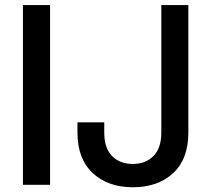

<svg xmlns="http://www.w3.org/2000/svg" viewBox="-20 -748 853 777"><path d="M182.6 -727.5V0H72.8V-727.5ZM517.6 9.8Q417 9.8 355.2 -47.6Q293.5 -105 293.5 -211.4V-252.9H401.9V-210.9Q401.9 -148.9 433.3 -116.7Q464.8 -84.5 517.6 -84.5Q569.3 -84.5 601.1 -116.7Q632.8 -148.9 632.8 -210.9V-727.5H742.2V-210.9Q742.2 -104.5 680.7 -47.4Q619.1 9.8 517.6 9.8Z"/></svg>

Font: Inter 24pt Medium
Style: Regular
Weight: 500
Designer: Rasmus Andersson
Foundry: rsms
Version: Version 4.001;git-66647c0bb